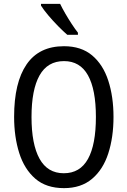

<svg xmlns="http://www.w3.org/2000/svg" viewBox="-20 -963 659 993"><path d="M567 -358Q567 -253 540 -169.5Q513 -86 456 -38Q399 10 311 10Q219 10 162.5 -39Q106 -88 79.5 -171.5Q53 -255 53 -359Q53 -536 117.5 -630Q182 -724 311 -724Q400 -724 456.5 -676.5Q513 -629 540 -546Q567 -463 567 -358ZM143 -358Q143 -217 184.5 -142Q226 -67 310 -67Q394 -67 435 -141Q476 -215 476 -358Q476 -500 435 -573.5Q394 -647 311 -647Q226 -647 184.5 -573Q143 -499 143 -358ZM291 -943Q302 -920 318 -892.5Q334 -865 351 -839Q368 -813 383 -794V-783H328Q308 -800 280.5 -828Q253 -856 229 -884.5Q205 -913 192 -934V-943Z"/></svg>

Font: Noto Sans Devanagari Condensed
Style: Regular
Weight: 400
Width: 3
Designer: Jelle Bosma - Monotype Design Team
Foundry: Monotype Imaging Inc.
Version: Version 2.004; ttfautohint (v1.8.4.7-5d5b)